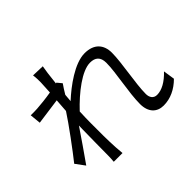

<svg xmlns="http://www.w3.org/2000/svg" viewBox="-176 -1054 1352 1352"><g transform="rotate(-45 500.0 -378.0)"><path d="M293 -720 288 -625C236 -616 177 -610 144 -608C120 -607 101 -606 79 -607L87 -525L283 -552L276 -453C226 -375 110 -219 54 -149L105 -80C153 -148 219 -243 268 -316L267 -277C265 -168 265 -117 264 -21C264 -5 263 20 261 38H348C346 20 344 -5 343 -23C338 -112 339 -173 339 -264C339 -300 340 -340 342 -382C434 -480 555 -574 636 -574C687 -574 717 -550 717 -492C717 -394 679 -230 679 -119C679 -36 724 7 790 7C858 7 921 -23 974 -76L961 -162C910 -108 858 -79 810 -79C774 -79 758 -107 758 -140C758 -242 795 -414 795 -514C795 -595 749 -648 656 -648C555 -648 426 -551 348 -479L353 -537C368 -562 385 -589 398 -607L369 -642L363 -640C370 -710 378 -766 383 -791L289 -794C293 -769 293 -742 293 -720Z"/></g></svg>

Font: Noto Sans CJK HK
Style: Regular
Weight: 400
Designer: Ryoko NISHIZUKA 西塚涼子 (kana, bopomofo & ideographs); Paul D. Hunt (Latin, Greek & Cyrillic); Sandoll Communications 산돌커뮤니
Foundry: Adobe
Version: Version 2.004;hotconv 1.0.118;makeotfexe 2.5.65603